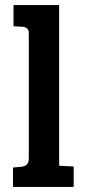

<svg xmlns="http://www.w3.org/2000/svg" viewBox="-20 -733 338 753"><path d="M212 -713V-83L269 -80V0H31V-76L64 -79Q93 -82 93 -111V-604Q93 -626 68 -628L33 -630V-713Z"/></svg>

Font: Bree Serif
Style: Regular
Weight: 400
Designer: Veronika Burian, Jos Scaglione
Foundry: TypeTogether
Version: Version 1.001